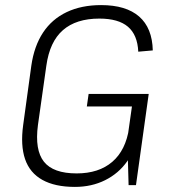

<svg xmlns="http://www.w3.org/2000/svg" viewBox="-20 -727 669 754"><path d="M274 7Q196 7 146.5 -20.5Q97 -48 78.5 -102Q60 -156 71 -236L103 -469Q114 -546 149 -599Q184 -652 242 -679.5Q300 -707 377 -707Q475 -707 526.5 -662Q578 -617 580 -529L523 -524Q520 -590 482.5 -622Q445 -654 370 -654Q279 -654 227 -608.5Q175 -563 162 -469L129 -236Q116 -138 152.5 -92Q189 -46 281 -46Q368 -46 421 -91.5Q474 -137 487 -225L522 -205Q513 -141 479.5 -93.5Q446 -46 393 -19.5Q340 7 274 7ZM480 -181 503 -343 517 -309H321L328 -358H564L514 0H485Z"/></svg>

Font: Pathway Extreme 8pt Thin 12pt Thin
Style: Italic
Weight: 250
Italic angle: -8°
Version: Version 1.001;gftools[0.9.26]